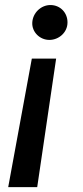

<svg xmlns="http://www.w3.org/2000/svg" viewBox="-20 -570 334 774"><path d="M13.1 184.3H130L206.3 -333.8H108.3ZM110.1 -478.7C108.3 -440.7 140.6 -409.1 179 -409.1C217.7 -409.1 251.8 -439.6 252.1 -478.7C252.8 -518.1 223.4 -549.7 183.2 -549.7C145.2 -549.7 111.9 -518.1 110.1 -478.7Z"/></svg>

Font: Margiela Sans Medium
Style: Italic
Weight: 500
Italic angle: -9.39999°
Designer: Stefan Endress, Andreas Faust
Version: Version 1.100;FEAKit 1.0